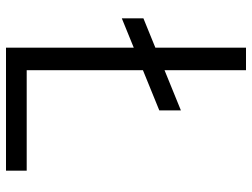

<svg xmlns="http://www.w3.org/2000/svg" viewBox="-120 -720 840 640"><g transform="rotate(90 300.0 -400.0)"><path d="M139 0V-800H214V-69H549V0ZM41 -386V-458L348 -583V-511Z"/></g></svg>

Font: Victor Mono
Style: Regular
Weight: 400
Monospace: yes
Designer: Rune Bjørnerås
Version: Version 1.561;gftools[0.9.30]